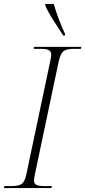

<svg xmlns="http://www.w3.org/2000/svg" viewBox="-31 -951 431 971"><path d="M-11 0 -9 -10H27Q64 -10 79 -21Q94 -32 102 -68L224 -646Q226 -654 227 -661.5Q228 -669 228 -674Q228 -690 216.5 -697Q205 -704 175 -704H139L141 -714H380L378 -704H342Q305 -704 290 -692Q275 -680 266 -641L146 -72Q144 -62 142.5 -53.5Q141 -45 141 -39Q141 -22 153 -16Q165 -10 194 -10H231L229 0ZM289 -771Q263 -812 239 -848.5Q215 -885 198 -923V-931H241Q249 -901 264.5 -859.5Q280 -818 298 -779L297 -771Z"/></svg>

Font: Noto Serif Display ExtraLight
Style: Italic
Weight: 200
Italic angle: -12°
Designer: Monotype Design Team
Foundry: Monotype Imaging Inc.
Version: Version 2.009